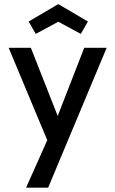

<svg xmlns="http://www.w3.org/2000/svg" viewBox="-20 -741 550 916"><path d="M205.5 -72.1 21.3 -513H127.2L255.3 -187.7L381.9 -513H488.9L209.7 154.3H104.4ZM116.7 -638.3 258.1 -721.4 399.4 -638.3 365.5 -579.3 258.1 -637.3 150.6 -579.3Z"/></svg>

Font: Lineal Thin
Style: Regular
Weight: 200
Designer: Created by Frank Adebiaye with contributions from Anton Moglia & Ariel Martín Pérez
Created by Frank ADEBIAYE with FontF
Foundry: Velvetyne Type Foundry
Version: Version 2.000;Glyphs 3.2 (3227)